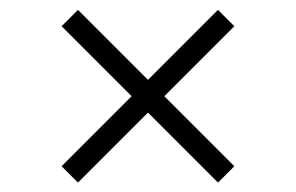

<svg xmlns="http://www.w3.org/2000/svg" viewBox="-20 -456 615 399"><path d="M108 -110.5 253.5 -256 108 -401.5 142 -435.5 287.5 -290 433 -435.5 467 -401.5 321.5 -256 467 -110.5 433 -76.5 287.5 -222 142 -76.5Z"/></svg>

Font: Newsreader 72pt ExtraBold
Style: Regular
Weight: 800
Designer: Hugues Gentile
Foundry: Production Type
Version: Version 1.003; ttfautohint (v1.8.3)